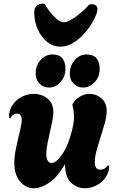

<svg xmlns="http://www.w3.org/2000/svg" viewBox="-20 -1009 629 1033"><path d="M163 4Q118 4 87.5 -33Q57 -70 57 -132Q57 -166 65 -205Q73 -244 81 -279Q88 -305 92.5 -327.5Q97 -350 97 -364Q97 -382 89.5 -390Q82 -398 72 -398Q62 -398 52 -391.5Q42 -385 36 -372L28 -375Q28 -416 48 -445Q68 -474 99 -489Q130 -504 162 -504Q188 -504 212 -493.5Q236 -483 251.5 -461Q267 -439 267 -406Q267 -386 261.5 -358Q256 -330 249 -300Q242 -269 235.5 -237.5Q229 -206 229 -182Q229 -160 236 -146Q243 -132 257 -132Q283 -132 315.5 -180Q348 -228 368 -309Q372 -325 375 -343Q378 -361 378 -380Q378 -395 376 -410.5Q374 -426 370 -442V-449Q386 -476 411.5 -490Q437 -504 463 -504Q498 -504 526 -480Q554 -456 554 -410Q554 -383 544 -347.5Q534 -312 522 -274Q510 -237 500 -201Q490 -165 490 -137Q490 -96 519 -96Q527 -96 538.5 -100.5Q550 -105 560 -119L567 -117Q567 -81 547.5 -53.5Q528 -26 498 -11Q468 4 436 4Q395 4 362.5 -26Q330 -56 330 -124V-126Q289 -56 245 -26Q201 4 163 4ZM426 -538Q395 -538 374 -561.5Q353 -585 356 -621Q358 -660 384 -688Q410 -716 445 -716Q485 -716 501.5 -692Q518 -668 516 -633Q515 -593 488 -565.5Q461 -538 426 -538ZM243 -538Q211 -538 190.5 -561.5Q170 -585 172 -621Q174 -660 200.5 -688Q227 -716 261 -716Q302 -716 318 -692Q334 -668 332 -633Q330 -593 304 -565.5Q278 -538 243 -538ZM304 -758Q265 -758 233.5 -783.5Q202 -809 183.5 -850.5Q165 -892 164 -939Q163 -968 180.5 -980.5Q198 -993 220 -988Q251 -937 278 -913Q305 -889 324 -889Q343 -889 380 -913.5Q417 -938 461 -985Q486 -990 498 -977.5Q510 -965 499 -934Q483 -892 452.5 -851.5Q422 -811 383.5 -784.5Q345 -758 304 -758Z"/></svg>

Font: Agbalumo
Style: Regular
Weight: 400
Designer: Raphael Alegbeleye
Foundry: Sorkin Type Co.
Version: Version 1.000; ttfautohint (v1.8.4)